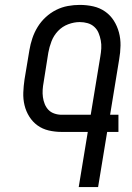

<svg xmlns="http://www.w3.org/2000/svg" viewBox="-20 -763 540 783"><path d="M301 0 338 -225H231Q204 -225 178.5 -231Q153 -237 133 -251.5Q113 -266 99.5 -287.5Q86 -309 80 -334Q74 -359 75 -385.5Q76 -412 80 -439L100 -559Q104 -583 112 -607Q120 -631 133.5 -653Q147 -675 166.5 -693Q186 -711 209 -722.5Q232 -734 256.5 -738.5Q281 -743 305 -743Q334 -743 360.5 -737Q387 -731 408.5 -716Q430 -701 444 -679Q458 -657 465 -631Q472 -605 471.5 -577Q471 -549 466 -521L429 -295H463V-225H417L380 0ZM350 -295 389 -532Q392 -549 393 -565.5Q394 -582 391 -598Q388 -614 382 -628.5Q376 -643 364.5 -653.5Q353 -664 337.5 -668.5Q322 -673 305 -673Q282 -673 258 -664Q234 -655 216.5 -636.5Q199 -618 190 -594.5Q181 -571 177 -548L158 -428Q155 -412 154 -397Q153 -382 155 -367Q157 -352 162.5 -338.5Q168 -325 177.5 -315Q187 -305 201.5 -300Q216 -295 231 -295Z"/></svg>

Font: Iosevka Term Curly Oblique
Style: Regular
Weight: 400
Italic angle: -9°
Designer: Belleve Invis
Foundry: Belleve Invis
Version: Version 32.3.0